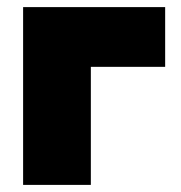

<svg xmlns="http://www.w3.org/2000/svg" viewBox="-20 -520 508 540"><path d="M444.5 -500V-332H235.5V0H45V-500Z"/></svg>

Font: Overused Grotesk Black
Style: Regular
Weight: 900
Version: Version 0.004